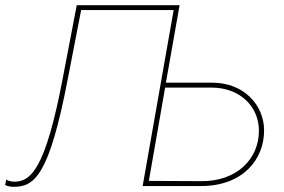

<svg xmlns="http://www.w3.org/2000/svg" viewBox="-40 -720 1098 743"><path d="M12 3C91 3 150 -34 223 -418L274 -681H632L512 0H737C901 0 982 -104 982 -215C982 -315 902 -400 782 -400H602L655 -700H257L203 -418C136 -65 79 -17 16 -17C5 -17 -9 -20 -16 -25L-20 -4C-12 0 0 3 12 3ZM536 -20 599 -381H779C887 -381 962 -309 962 -214C962 -104 875 -18 740 -19Z"/></svg>

Font: Fixel Display Thin
Style: Italic
Weight: 100
Italic angle: -10°
Designer: AlfaBravo + MacPaw
Foundry: Kyrylo Tkachov, Marchela Mozhyna, Serhii Makarenko, Maria Weinstein, Zakhar Kryvoshyya
Version: Version 1.210;Glyphs 3.2 (3217)